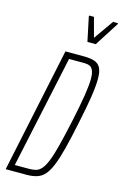

<svg xmlns="http://www.w3.org/2000/svg" viewBox="-135 -964 653 1022"><g transform="rotate(15 191.5 -452.5)"><path d="M6 0 151 -688H249Q287 -688 310.5 -680.5Q334 -673 345 -652Q356 -631 356 -592Q356 -552 347 -492.5Q338 -433 319 -344Q301 -256 285.5 -195Q270 -134 254.5 -95.5Q239 -57 221 -36.5Q203 -16 179 -8Q155 0 122 0ZM47 -34H126Q147 -34 163.5 -38.5Q180 -43 194 -59Q208 -75 221.5 -108.5Q235 -142 249.5 -199Q264 -256 283 -344Q302 -433 311 -490.5Q320 -548 320 -582Q320 -606 315.5 -620.5Q311 -635 303 -642.5Q295 -650 283.5 -652Q272 -654 257 -654H180ZM251 -767 223 -900 224 -905H250L279 -797L355 -905H383L382 -900L297 -767Z"/></g></svg>

Font: Saira UltraCondensed Thin
Style: Italic
Weight: 250
Width: 1
Italic angle: -12°
Designer: Hector Gatti with collaboration of the Omnibus-Type team
Foundry: Omnibus-Type
Version: Version 1.101